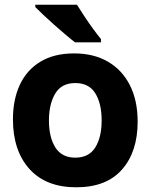

<svg xmlns="http://www.w3.org/2000/svg" viewBox="-20 -786 640 816"><path d="M304 10Q175 10 105 -68Q35 -146 35 -279Q35 -363 64.5 -426Q94 -489 152 -524Q210 -559 295 -559Q378 -559 438.5 -524Q499 -489 532 -424Q565 -359 565 -269Q565 -141 498.5 -65.5Q432 10 304 10ZM300 -116Q358 -116 385 -159.5Q412 -203 412 -274Q412 -346 385 -389.5Q358 -433 300 -433Q241 -433 214.5 -388Q188 -343 188 -274Q188 -202 215.5 -159Q243 -116 300 -116ZM299 -606Q283 -618 259.5 -638Q236 -658 211 -680Q186 -702 164.5 -722.5Q143 -743 130 -756V-766H307Q320 -745 338.5 -717Q357 -689 376 -663Q395 -637 409 -620V-606Z"/></svg>

Font: Noto Sans Mono ExtraBold
Style: Regular
Weight: 800
Designer: Monotype Design Team
Foundry: Monotype Imaging Inc.
Version: Version 2.014